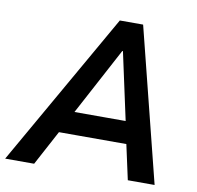

<svg xmlns="http://www.w3.org/2000/svg" viewBox="-112 -786 890 868"><g transform="rotate(10 333.0 -352.5)"><path d="M-33 0 369 -705H476L653 0H530L487 -197L528 -160H148L205 -196L100 0ZM404 -571 224 -234 206 -262H502L480 -234L407 -571Z"/></g></svg>

Font: Nunito Sans 10pt SemiCondensed
Style: Bold Italic
Weight: 700
Width: 4
Italic angle: -9°
Designer: Vernon Adams
Foundry: Vernon Adams
Version: Version 3.101;gftools[0.9.27]